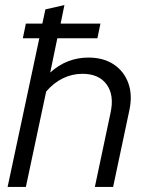

<svg xmlns="http://www.w3.org/2000/svg" viewBox="-20 -737 578 757"><path d="M10 0 135 -586H70L82 -644H147L159 -700L234 -717L219 -644H376L364 -586H206L178 -451Q243 -510 329 -510Q388 -510 428.5 -483Q469 -456 486 -409Q503 -362 490 -302L426 0H354L416 -293Q431 -362 400.5 -404Q370 -446 305 -446Q264 -446 227.5 -428Q191 -410 162 -376L82 0Z"/></svg>

Font: Red Hat Display
Style: Italic
Weight: 300
Italic angle: -12°
Designer: Pentagram, MCKL
Foundry: Pentagram, MCKL
Version: Version 1.023